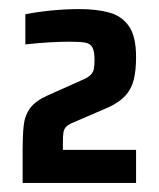

<svg xmlns="http://www.w3.org/2000/svg" viewBox="-20 -825 352 425"><path d="M30.1 -420V-495Q30.1 -524.2 32.4 -546.6Q34.7 -569 46.4 -585.2Q58.2 -601.4 84.7 -613.4L158.7 -646.5Q174.5 -653 180.4 -659Q186.2 -664.9 187.7 -672.3Q189.2 -679.7 189.2 -693.4Q189.2 -711.5 184.5 -720Q179.8 -728.6 168.3 -730.7Q156.9 -732.7 134.7 -732.7Q114.1 -732.7 88.3 -731.2Q62.5 -729.7 36.1 -726.7V-793.4Q60.5 -798.4 93 -801.7Q125.6 -804.9 156.1 -804.9Q193 -804.9 221.2 -797.4Q249.3 -790 265.2 -767.3Q281.2 -744.7 281.2 -698.8Q281.2 -668.9 276 -648.2Q270.8 -627.6 257.4 -613.1Q244.1 -598.7 220.9 -587.8L139.3 -552.6Q130.3 -548.6 126 -543.9Q121.8 -539.3 120.5 -532Q119.2 -524.8 119.2 -510.9V-493.2H281.2V-420Z"/></svg>

Font: Saira Thin SemiCondensed
Style: Regular
Weight: 100
Width: 4
Version: Version 1.101